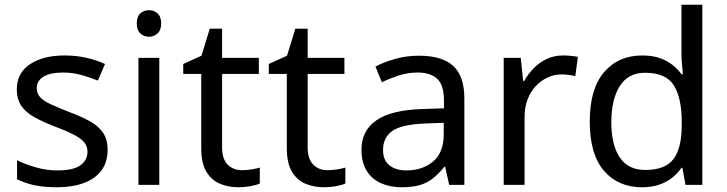

<svg xmlns="http://www.w3.org/2000/svg" viewBox="-20 -780 3068 810"><path d="M434 -148Q434 -96 408 -61Q382 -26 334 -8Q286 10 220 10Q164 10 123.5 1Q83 -8 52 -24V-104Q84 -88 129.5 -74.5Q175 -61 222 -61Q289 -61 319 -82.5Q349 -104 349 -140Q349 -160 338 -176Q327 -192 298.5 -208Q270 -224 217 -244Q165 -264 128 -284Q91 -304 71 -332Q51 -360 51 -404Q51 -472 106.5 -509Q162 -546 252 -546Q301 -546 343.5 -536.5Q386 -527 423 -510L393 -440Q359 -454 322 -464Q285 -474 246 -474Q192 -474 163.5 -456.5Q135 -439 135 -409Q135 -387 148 -371.5Q161 -356 191.5 -341.5Q222 -327 273 -307Q324 -288 360 -268Q396 -248 415 -219.5Q434 -191 434 -148Z M652 -536V0H564V-536ZM609 -737Q629 -737 644.5 -723.5Q660 -710 660 -681Q660 -653 644.5 -639Q629 -625 609 -625Q587 -625 572 -639Q557 -653 557 -681Q557 -710 572 -723.5Q587 -737 609 -737Z M1001 -62Q1021 -62 1042 -65.5Q1063 -69 1076 -73V-6Q1062 1 1036 5.5Q1010 10 986 10Q944 10 908.5 -4.5Q873 -19 851 -55Q829 -91 829 -156V-468H753V-510L830 -545L865 -659H917V-536H1072V-468H917V-158Q917 -109 940.5 -85.5Q964 -62 1001 -62Z M1362 -62Q1382 -62 1403 -65.5Q1424 -69 1437 -73V-6Q1423 1 1397 5.5Q1371 10 1347 10Q1305 10 1269.5 -4.5Q1234 -19 1212 -55Q1190 -91 1190 -156V-468H1114V-510L1191 -545L1226 -659H1278V-536H1433V-468H1278V-158Q1278 -109 1301.5 -85.5Q1325 -62 1362 -62Z M1747 -545Q1845 -545 1892 -502Q1939 -459 1939 -365V0H1875L1858 -76H1854Q1831 -47 1806.5 -27.5Q1782 -8 1750.5 1Q1719 10 1674 10Q1626 10 1587.5 -7Q1549 -24 1527 -59.5Q1505 -95 1505 -149Q1505 -229 1568 -272.5Q1631 -316 1762 -320L1853 -323V-355Q1853 -422 1824 -448Q1795 -474 1742 -474Q1700 -474 1662 -461.5Q1624 -449 1591 -433L1564 -499Q1599 -518 1647 -531.5Q1695 -545 1747 -545ZM1773 -259Q1673 -255 1634.5 -227Q1596 -199 1596 -148Q1596 -103 1623.5 -82Q1651 -61 1694 -61Q1762 -61 1807 -98.5Q1852 -136 1852 -214V-262Z M2355 -546Q2370 -546 2387.5 -544.5Q2405 -543 2418 -540L2407 -459Q2394 -462 2378.5 -464Q2363 -466 2349 -466Q2318 -466 2290 -453Q2262 -440 2240 -416.5Q2218 -393 2205.5 -360Q2193 -327 2193 -286V0H2105V-536H2177L2187 -438H2191Q2208 -468 2232 -492.5Q2256 -517 2287 -531.5Q2318 -546 2355 -546Z M2688 10Q2588 10 2528 -59.5Q2468 -129 2468 -267Q2468 -405 2528.5 -475.5Q2589 -546 2689 -546Q2731 -546 2762 -535.5Q2793 -525 2816 -507Q2839 -489 2855 -467H2861Q2860 -480 2857.5 -505.5Q2855 -531 2855 -546V-760H2943V0H2872L2859 -72H2855Q2839 -49 2816 -30.5Q2793 -12 2761.5 -1Q2730 10 2688 10ZM2702 -63Q2787 -63 2821.5 -109.5Q2856 -156 2856 -250V-266Q2856 -366 2823 -419.5Q2790 -473 2701 -473Q2630 -473 2594.5 -416.5Q2559 -360 2559 -265Q2559 -169 2594.5 -116Q2630 -63 2702 -63Z"/></svg>

Font: ubangla15
Style: Book
Weight: 400
Designer: Jelle Bosma - Monotype Design Team
Foundry: Monotype Imaging Inc.
Version: Version 2.003